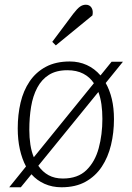

<svg xmlns="http://www.w3.org/2000/svg" viewBox="-20 -778 557 812"><path d="M19 14 90 -74Q73 -106 64 -146.5Q55 -187 55 -235Q55 -293 67 -344Q79 -395 105.5 -434Q132 -473 174 -495.5Q216 -518 275 -518Q314 -518 347 -503Q380 -488 405 -459L452 -517H500L427 -427Q444 -397 453 -359Q462 -321 462 -274Q462 -217 449.5 -165Q437 -113 410.5 -73Q384 -33 342 -9.5Q300 14 240 14Q201 14 168.5 -0.5Q136 -15 113 -41L68 14ZM246 -23Q309 -23 345.5 -58.5Q382 -94 397.5 -151.5Q413 -209 413 -275Q413 -308 409 -336.5Q405 -365 396 -389L142 -77Q160 -51 185.5 -37Q211 -23 246 -23ZM123 -113 377 -426Q360 -452 332 -466.5Q304 -481 265 -481Q218 -481 187 -461.5Q156 -442 137.5 -407Q119 -372 111.5 -326.5Q104 -281 104 -229Q104 -196 108.5 -166.5Q113 -137 123 -113ZM290 -720Q307 -742 318.5 -750Q330 -758 343 -758Q359 -758 367 -745.5Q375 -733 371 -713L216 -586L201 -601Z"/></svg>

Font: Literata 18pt ExtraLight
Style: Italic
Weight: 250
Italic angle: -2°
Designer: Latin by Veronika Burian and Jose Scaglione. Greek by Irene Vlachou. Cyrillic by Vera Evstafieva
Foundry: TypeTogether
Version: Version 3.103;gftools[0.9.29]